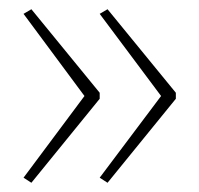

<svg xmlns="http://www.w3.org/2000/svg" viewBox="-20 -487 432 416"><path d="M361 -273V-286L213 -467L196 -457L329 -279L196 -102L213 -91ZM196 -273V-286L48 -467L31 -457L163 -279L31 -102L48 -91Z"/></svg>

Font: Noto Sans Armenian SemiCondensed Thin
Style: Regular
Weight: 100
Width: 4
Designer: Monotype Design Team
Foundry: Monotype Imaging Inc.
Version: Version 2.008